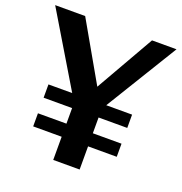

<svg xmlns="http://www.w3.org/2000/svg" viewBox="-130 -836 900 950"><g transform="rotate(20 320.0 -361.5)"><path d="M639 -723H510L334 -415L158 -723H0L228 -343H103V-273H253V-191H103V-122H253V0H392V-122H543V-191H392V-274H543V-344H407Z"/></g></svg>

Font: United Sans SemiBold
Style: Regular
Weight: 600
Designer: Pablo Impallari, Rodrigo Fuenzalida (Modified by Dan O. Williams)
Version: Version 1.000;PS 001.000;hotconv 1.0.88;makeotf.lib2.5.64775